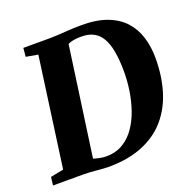

<svg xmlns="http://www.w3.org/2000/svg" viewBox="-145 -882 1018 1023"><g transform="rotate(-20 364.0 -371.0)"><path d="M90 -743H244Q286.5 -744 331.5 -747.5Q376.5 -751 420 -751Q507 -751.5 567.2 -728.5Q627.5 -705.5 664 -664.5Q700.5 -623.5 717 -569Q733.5 -514.5 733.5 -451.5Q733.5 -351 708.2 -267Q683 -183 630.2 -121.2Q577.5 -59.5 495 -25.5Q412.5 8.5 298.5 8.5Q287 8.5 270.2 7.2Q253.5 6 234.5 4.2Q215.5 2.5 196.8 1.2Q178 0 162 0H-12L-6.5 -46.5L67.5 -61L153 -682L85.5 -694ZM232.5 -29 217.5 -71Q218.5 -68 233.2 -62.8Q248 -57.5 268.8 -53Q289.5 -48.5 308 -48.5Q362 -48.5 402.5 -72.5Q443 -96.5 471.2 -137Q499.5 -177.5 517 -228.2Q534.5 -279 542.8 -333.2Q551 -387.5 551 -438.5Q551 -506.5 542.2 -555Q533.5 -603.5 515.2 -634.2Q497 -665 468.8 -679.5Q440.5 -694 401 -694Q376 -694 359.8 -691.2Q343.5 -688.5 333.5 -684.5Q323.5 -680.5 316.5 -676.5L327 -703Z"/></g></svg>

Font: Merriweather 36pt Black
Style: Italic
Weight: 900
Italic angle: -7.8°
Version: Version 2.101